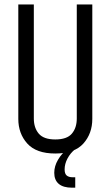

<svg xmlns="http://www.w3.org/2000/svg" viewBox="-20 -692 506 878"><path d="M331.1 -671.7H402.1V-148.5Q402.1 -81.3 361.3 -35.7Q320.6 10 232.8 10Q145.7 10 104.7 -35.7Q63.7 -81.3 63.7 -148.5V-671.7H134.7V-150.1Q134.7 -107.6 157.2 -81Q179.7 -54.3 232.8 -54.3Q286.1 -54.3 308.6 -80.9Q331.1 -107.4 331.1 -150.1ZM287.7 -10H324.1Q301.8 7.8 288.6 32.8Q275.5 57.8 275.5 82.6Q275.5 102.4 284.9 110.5Q294.4 118.6 312.4 118.6H324.1V166.3H309.6Q269.2 166.3 248.6 148.8Q228.1 131.2 228.1 98.2Q228.1 67.9 245.1 38.9Q262.1 9.8 287.7 -10Z"/></svg>

Font: Khand Variable Light
Style: Regular
Weight: 300
Designer: Satya Rajpurohit
Foundry: Indian Type Foundry
Version: Version 3.000